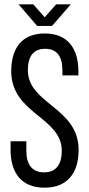

<svg xmlns="http://www.w3.org/2000/svg" viewBox="-20 -862 412 889"><path d="M66 -842 152 -742H221L308 -842H240L187 -782L134 -842ZM187 -707C82 -707 32 -640 32 -532C32 -335 266 -320 266 -164C266 -101 240 -64 184 -64C128 -64 102 -101 102 -164V-208H29V-168C29 -62 79 7 186 7C293 7 344 -62 344 -168C344 -365 109 -380 109 -537C109 -599 133 -636 189 -636C245 -636 269 -599 269 -536V-513H343V-532C343 -638 293 -707 187 -707Z"/></svg>

Font: VL Bebas Neue Regular
Style: Regular
Weight: 400
Designer: Ryoichi Tsunekawa
Foundry: Ryoichi Tsunekawa
Version: Version 001.003